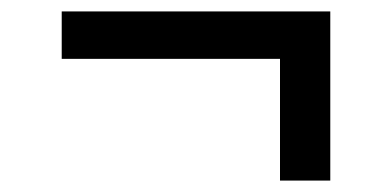

<svg xmlns="http://www.w3.org/2000/svg" viewBox="-20 -488 685 336"><path d="M470 -172V-385H88V-468H558V-172Z"/></svg>

Font: Overpass
Style: Regular
Weight: 400
Designer: Delve Withrington, Dave Bailey, Thomas Jockin
Foundry: Delve Fonts LLC
Version: Version 4.000